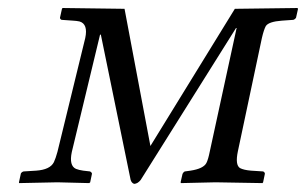

<svg xmlns="http://www.w3.org/2000/svg" viewBox="-20 -451 757 475"><path d="M134.8 -431.2 288.1 -429.2 352.1 -89.8 561 -429.2 715.8 -431.2 717.3 -429.2 712.4 -407.2Q710 -403.3 705.6 -401.9L677.2 -399.9Q645 -397.5 637.7 -386.7Q632.8 -377.9 627.9 -356.9L568.4 -76.2Q561.5 -43 573.7 -35.2Q583 -30.3 601.1 -28.8L630.9 -26.9Q635.3 -24.9 635.3 -21L630.9 0L629.4 2Q628.4 2 513.2 0L427.7 2L426.8 0L431.6 -21Q434.1 -25.9 437.5 -26.9L451.2 -28.8Q483.4 -33.7 490.7 -47.9Q495.1 -56.6 499 -76.2L565.4 -381.8H564L328.1 -5.9Q320.8 3.4 312 3.9Q305.7 2 303.2 -5.9L229.5 -365.2H227.5L157.7 -75.2Q150.4 -41 168 -33.2Q175.3 -30.3 186 -28.8L202.6 -26.9Q207.5 -24.4 207.5 -21L203.1 0L200.7 2Q199.7 2 122.1 0L27.3 2L26.9 0L31.7 -22Q34.2 -25.9 38.6 -26.9L69.3 -28.8Q104 -31.2 113.3 -49.8Q117.7 -59.1 122.1 -75.2L190.9 -356.9Q198.2 -391.6 176.8 -397.9Q169.9 -399.4 161.1 -399.9L132.3 -401.9Q128.4 -403.8 128.4 -407.2L133.3 -429.2Z"/></svg>

Font: Linux Libertine Display Slanted O
Style: Slanted
Weight: 400
Designer: Philipp H. Poll
Foundry: Philipp H. Poll
Version: Version 5.0.9